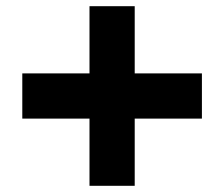

<svg xmlns="http://www.w3.org/2000/svg" viewBox="-20 -600 724 620"><path d="M269 0V-217H52V-363H269V-580H415V-363H632V-217H415V0Z"/></svg>

Font: M PLUS 2 ExtraBold
Style: Regular
Weight: 800
Version: Version 1.001